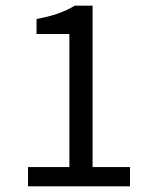

<svg xmlns="http://www.w3.org/2000/svg" viewBox="-20 -658 537 678"><path d="M79 0V-68H225V-538H109V-591Q153 -599 185.5 -610.5Q218 -622 244 -638H307V-68H439V0Z"/></svg>

Font: Pinyin1712
Style: Regular
Weight: 400
Version: Version 1